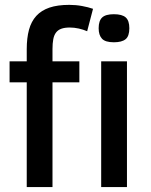

<svg xmlns="http://www.w3.org/2000/svg" viewBox="-20 -762 614 782"><path d="M335 -634.8Q319.3 -641.6 300.8 -645.8Q282.2 -649.9 264.2 -649.9Q243.7 -649.9 230 -645Q216.3 -640.1 208.3 -629.6Q200.2 -619.1 197 -602.3Q193.8 -585.4 193.8 -562V-512.2H303.2V-426.8H193.8V0H88.9V-426.8H19V-512.2H88.9V-562Q88.9 -606.9 98.1 -640.9Q107.4 -674.8 127.9 -697.3Q148.4 -719.7 181.4 -731Q214.4 -742.2 262.2 -742.2Q289.1 -742.2 314.2 -737.5Q339.4 -732.9 358.9 -726.1ZM506.8 -647Q506.8 -614.7 491.5 -602.3Q476.1 -589.8 443.8 -589.8Q408.7 -589.8 395.3 -604.5Q381.8 -619.1 381.8 -647Q381.8 -677.2 396 -690.7Q410.2 -704.1 443.8 -704.1Q477.5 -704.1 492.2 -690.9Q506.8 -677.7 506.8 -647ZM392.1 0V-512.2H497.1V0Z"/></svg>

Font: Clear Sans Medium
Style: Regular
Weight: 500
Foundry: Intel Corporation
Version: Version 1.00